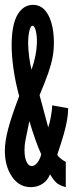

<svg xmlns="http://www.w3.org/2000/svg" viewBox="-24 -763 324 791"><path d="M103 8Q130.5 8 151.8 -6.2Q173 -20.5 182 -45Q198 -19 209.5 -9.2Q221 0.5 247 8V-96Q234.5 -102.5 224.5 -111Q214.5 -119.5 212 -126Q229 -176 238.5 -209.5Q248 -243 252.2 -268Q256.5 -293 257 -317L191 -329Q191 -312 186 -284.2Q181 -256.5 175 -239Q174 -242 176.5 -231.5Q179 -221 182.8 -206.8Q186.5 -192.5 188.8 -184.8Q191 -177 189 -185Q187 -193 177.5 -227.5Q171.5 -249.5 162.2 -284.5Q153 -319.5 139 -371Q162 -425.5 174.8 -462.2Q187.5 -499 192.8 -527.8Q198 -556.5 198 -586Q198 -656.5 175.5 -699.8Q153 -743 112 -743Q72.5 -743 48.8 -703.5Q25 -664 24 -583Q23.5 -536 31.5 -479.8Q39.5 -423.5 55 -367Q23 -282.5 9.5 -231.5Q-4 -180.5 -4 -142Q-4 -78 25.5 -35Q55 8 103 8ZM106 -476Q101 -493 96.5 -525.8Q92 -558.5 92 -586Q92 -614.5 97 -635.8Q102 -657 110 -657Q118.5 -657 123.8 -634.5Q129 -612 128 -586Q127.5 -561.5 121.8 -532.8Q116 -504 106 -476ZM107 -79Q93 -79 85 -97.2Q77 -115.5 77 -143Q77 -155.5 77.8 -164.5Q78.5 -173.5 82.8 -194.8Q87 -216 97 -264Q108.5 -225.5 121.2 -189.2Q134 -153 146 -127Q139.5 -104 128.8 -91.5Q118 -79 107 -79Z"/></svg>

Font: League Gothic Condensed
Style: Regular
Weight: 400
Width: 3
Designer: The League of Moveable Type
Version: Version 1.600; ttfautohint (v1.8.3)